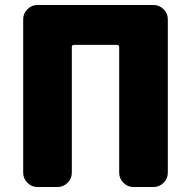

<svg xmlns="http://www.w3.org/2000/svg" viewBox="-20 -750 766 770"><path d="M596 -730Q619 -730 636 -713Q653 -696 653 -673V-57Q653 -34 636 -17Q619 0 596 0H515Q492 0 475 -17Q458 -34 458 -57V-561Q458 -570 449 -570H277Q268 -570 268 -561V-57Q268 -34 251 -17Q234 0 211 0H130Q107 0 90 -17Q73 -34 73 -57V-673Q73 -696 90 -713Q107 -730 130 -730Z"/></svg>

Font: Rounded Mplus 1c Black
Style: Regular
Weight: 900
Version: Version 1.059.20150529